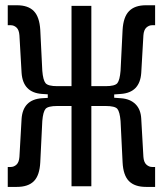

<svg xmlns="http://www.w3.org/2000/svg" viewBox="-20 -716 626 738"><path d="M9.8 2.4V-74.2H21Q33.7 -74.2 43.5 -83.3Q53.2 -92.3 54.7 -113.3L63 -259.8Q68.4 -333 140.6 -338.4L163.6 -339.8V-353.5L140.6 -355Q68.4 -360.4 63 -435.5L54.7 -580.1Q53.2 -601.1 43.5 -610.1Q33.7 -619.1 21 -619.1H9.8V-695.8H44.9Q88.4 -695.8 110.1 -673.3Q131.8 -650.9 134.8 -601.1L142.6 -443.8Q145.5 -408.2 155 -396.5Q164.6 -384.8 200.2 -384.8H254.9V-693.4H331.1V-384.8H385.7Q421.9 -384.8 431.2 -396.5Q440.4 -408.2 443.4 -443.8L451.2 -601.1Q454.1 -650.9 476.1 -673.3Q498 -695.8 541 -695.8H576.2V-619.1H564.9Q552.7 -619.1 542.7 -610.1Q532.7 -601.1 531.2 -580.1L522.9 -435.5Q517.6 -360.4 445.3 -355L418.9 -353V-340.3L445.3 -338.4Q480 -335.9 500.5 -315.9Q521 -295.9 522.9 -259.8L531.2 -113.3Q532.7 -92.3 542.7 -83.3Q552.7 -74.2 564.9 -74.2H576.2V2.4H541Q498 2.4 475.8 -19.8Q453.6 -42 451.2 -92.3L443.4 -251Q440.4 -286.1 431.2 -297.4Q421.9 -308.6 385.7 -308.6H331.1V0H254.9V-308.6H200.2Q164.6 -308.6 155 -297.4Q145.5 -286.1 142.6 -251L134.8 -92.3Q132.3 -42 110.4 -19.8Q88.4 2.4 44.9 2.4Z"/></svg>

Font: Cascadia Code PL SemiLight
Style: Regular
Weight: 350
Monospace: yes
Designer: Aaron Bell
Foundry: Saja Typeworks
Version: Version 2404.023; ttfautohint (v1.8.4)